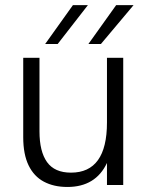

<svg xmlns="http://www.w3.org/2000/svg" viewBox="-20 -717 575 744"><path d="M241 7.5Q188.5 7.5 150 -13Q111.5 -33.5 90.8 -76.2Q70 -119 70 -185.5V-493H133V-208Q133 -130 162.2 -89Q191.5 -48 255 -48Q394.5 -48 394.5 -242.5V-493H457.5V0H394.5V-85.5Q350.5 7.5 241 7.5ZM203.5 -546.5H155L262.5 -697H320.5ZM371 -546.5H322.5L430 -697H497.5Z"/></svg>

Font: Acari Sans Neue
Style: Regular
Weight: 400
Designer: Alfredo Marco Pradil (font), Cristiano Sobral (main changes)
Foundry: Hanken Design Co. (font), Cristiano Sobral (main changes)
Version: Version 2.459;March 19, 2022;FontCreator 14.0.0.2808 64-bit;